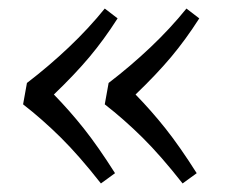

<svg xmlns="http://www.w3.org/2000/svg" viewBox="-20 -488 532 449"><path d="M255 -445Q223 -395 189 -354.5Q155 -314 106 -267Q143 -229 176 -187.5Q209 -146 249 -83L216 -59Q165 -124 122 -166.5Q79 -209 34 -244L43 -294Q94 -333 140.5 -377Q187 -421 225 -468ZM446 -445Q414 -395 380 -354.5Q346 -314 297 -267Q334 -229 367 -187.5Q400 -146 440 -83L407 -59Q356 -124 313 -166.5Q270 -209 225 -244L234 -294Q285 -333 331.5 -377Q378 -421 416 -468Z"/></svg>

Font: Literata 12pt Light
Style: Italic
Weight: 300
Italic angle: -2°
Designer: Latin by Veronika Burian and Jose Scaglione. Greek by Irene Vlachou. Cyrillic by Vera Evstafieva
Foundry: TypeTogether
Version: Version 3.002